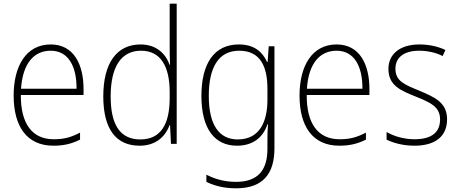

<svg xmlns="http://www.w3.org/2000/svg" viewBox="-20 -780 2486 1041"><path d="M255 -539C121 -539 54 -421 54 -262C54 -99 122 10 270 10C327 10 370 -1 414 -23V-61C362 -34 325 -25 271 -25C154 -25 92 -110 93 -265H433V-297C433 -431 380 -539 255 -539ZM255 -505C352 -505 396 -418 395 -299H94C103 -435 163 -505 255 -505Z M737 10C828 10 878 -43 900 -102H902L907 0H938V-760H900V-530C900 -498 900 -464 902 -429H899C879 -489 827 -539 742 -539C614 -539 540 -440 540 -257C540 -83 607 10 737 10ZM741 -24C630 -24 580 -105 580 -257C580 -420 638 -505 745 -505C849 -505 900 -423 900 -281V-248C900 -107 852 -24 741 -24Z M1275 -539C1140 -539 1072 -434 1072 -260C1072 -81 1144 10 1265 10C1349 10 1406 -33 1430 -106H1433C1430 -71 1430 -44 1430 -12V27C1430 142 1379 206 1260 206C1196 206 1143 190 1099 167V206C1142 227 1193 241 1260 241C1408 241 1468 160 1468 24V-529H1437L1431 -444H1428C1403 -499 1358 -539 1275 -539ZM1277 -505C1391 -505 1430 -420 1430 -299V-239C1430 -130 1394 -24 1269 -24C1167 -24 1112 -104 1112 -260C1112 -412 1163 -505 1277 -505Z M1805 -539C1671 -539 1604 -421 1604 -262C1604 -99 1672 10 1820 10C1877 10 1920 -1 1964 -23V-61C1912 -34 1875 -25 1821 -25C1704 -25 1642 -110 1643 -265H1983V-297C1983 -431 1930 -539 1805 -539ZM1805 -505C1902 -505 1946 -418 1945 -299H1644C1653 -435 1713 -505 1805 -505Z M2404 -133C2404 -227 2333 -254 2252 -289C2174 -321 2124 -340 2124 -407C2124 -471 2173 -505 2253 -505C2299 -505 2347 -494 2380 -476L2395 -509C2357 -527 2309 -539 2254 -539C2149 -539 2086 -487 2086 -407C2086 -317 2150 -290 2235 -256C2314 -224 2366 -201 2366 -133C2366 -65 2324 -25 2227 -25C2172 -25 2119 -40 2076 -64V-23C2110 -6 2163 10 2227 10C2344 10 2404 -44 2404 -133Z"/></svg>

Font: Noto Sans Myanmar UI SemiCondensed ExtraLight
Style: Regular
Weight: 200
Width: 4
Designer: Monotype Design Team
Foundry: Monotype Imaging Inc.
Version: Version 2.103